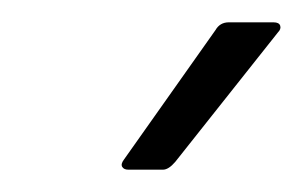

<svg xmlns="http://www.w3.org/2000/svg" viewBox="-20 -711 271 172"><path d="M95 -559Q91 -559 89.5 -561.5Q88 -564 91 -568L173 -684Q177 -691 185 -691H225Q230 -691 231 -688Q232 -685 229 -682L137 -566Q131 -559 126 -559Z"/></svg>

Font: Sofia Sans Light
Style: Italic
Weight: 300
Italic angle: -9°
Version: Version 4.100-B